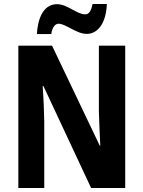

<svg xmlns="http://www.w3.org/2000/svg" viewBox="-20 -943 719 963"><path d="M165 -772H237C242 -808 258 -824 274 -824C310 -824 363 -773 415 -773C469 -773 512 -824 516 -923H444C438 -889 426 -871 408 -871C364 -871 319 -922 266 -922C196 -922 169 -847 165 -772ZM608 0V-714H476V-385C477 -337 480 -279 483 -213H480L241 -714H72V0H202V-333C201 -382 199 -441 194 -511H198L437 0Z"/></svg>

Font: Noto Sans Armenian Condensed
Style: Regular
Weight: 400
Width: 3
Designer: Monotype Design Team
Foundry: Monotype Imaging Inc.
Version: Version 2.008